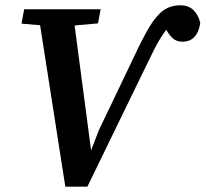

<svg xmlns="http://www.w3.org/2000/svg" viewBox="-20 -699 774 723"><path d="M226 4 131 -604 61 -610 71 -664H359L349 -611L261 -603L323 -133L352 -208L484 -484Q517 -555 542.5 -597.5Q568 -640 595 -659.5Q622 -679 658 -679Q690 -679 708.5 -661Q727 -643 734 -613Q730 -580 713 -561Q696 -542 667 -542Q645 -542 631 -554.5Q617 -567 606 -587Q581 -553 561.5 -514.5Q542 -476 523 -436L309 4Z"/></svg>

Font: Source Serif 4 SmText Semibold
Style: Italic
Weight: 600
Italic angle: -12°
Designer: Frank Grießhammer
Foundry: Adobe
Version: Version 4.005;hotconv 1.1.0;makeotfexe 2.6.0